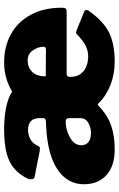

<svg xmlns="http://www.w3.org/2000/svg" viewBox="162 -742 590 955"><g transform="rotate(-90 457.5 -265.0)"><path d="M552 -212Q552 -168 580.5 -145Q609 -122 655 -122Q682 -122 707 -134.5Q732 -147 764 -178Q768 -182 772 -182Q776 -182 785 -179L876 -142Q885 -139 885 -130Q885 -124 880 -118Q828 -45 771.5 -17.5Q715 10 628 10Q566 10 512 -11Q458 -32 420 -71Q415 -77 409 -71Q364 -27 312.5 -8.5Q261 10 191 10Q108 10 63 -31.5Q18 -73 18 -143Q18 -225 91.5 -274.5Q165 -324 306 -331L329 -332Q347 -332 347 -346V-363Q347 -421 288 -421Q264 -421 243 -410Q222 -399 210 -374Q207 -367 204 -364.5Q201 -362 196 -362Q188 -362 183 -363L52 -389Q43 -391 43 -409Q43 -417 45 -421Q65 -462 94 -488Q123 -514 170.5 -527Q218 -540 293 -540Q420 -539 479 -500Q545 -540 624 -540Q703 -540 764.5 -506Q826 -472 861 -407.5Q896 -343 896 -254Q896 -240 893 -235Q890 -230 878 -229H567Q552 -229 552 -212ZM555 -333 685 -332Q695 -332 698.5 -334.5Q702 -337 702 -346Q702 -371 684 -397Q666 -423 633 -423Q600 -423 577 -400Q554 -377 555 -333ZM329 -234 315 -233Q280 -230 246 -209.5Q212 -189 212 -156Q212 -134 227.5 -121Q243 -108 272 -108Q302 -108 324.5 -122Q347 -136 347 -160V-216Q347 -234 329 -234Z"/></g></svg>

Font: Libre Franklin Black
Style: Regular
Weight: 900
Designer: Pablo Impallari, Rodrigo Fuenzalida
Foundry: Impallari Type
Version: Version 1.002; ttfautohint (v1.5)